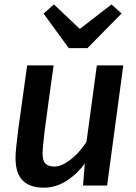

<svg xmlns="http://www.w3.org/2000/svg" viewBox="-20 -860 632 890"><path d="M183 10Q119.5 10 85.8 -22.8Q52 -55.5 52 -128Q52 -146 55.2 -179.5Q58.5 -213 64.5 -259.5Q70.5 -303 77.8 -354.5Q85 -406 92.2 -458.2Q99.5 -510.5 106 -557H228.5Q226.5 -543.5 222.8 -515.8Q219 -488 214 -452.8Q209 -417.5 204 -380.5Q199 -343.5 194.8 -311.2Q190.5 -279 187.5 -258.5Q182.5 -218 180 -190Q177.5 -162 177.5 -146.5Q177.5 -114.5 191 -101.2Q204.5 -88 232.5 -88Q255.5 -88 282 -103.2Q308.5 -118.5 334.5 -144.5Q360.5 -170.5 381 -203L429 -557H551.5L476.5 0H365L373 -102Q337.5 -53 288 -21.5Q238.5 10 183 10ZM298.5 -637 182 -797 230 -839.5 350 -726 497 -839.5 543.5 -797.5 385.5 -637Z"/></svg>

Font: Merriweather Sans Medium
Style: Italic
Weight: 500
Italic angle: -7.5°
Designer: Eben Sorkin
Foundry: Eben Sorkin
Version: Version 2.001